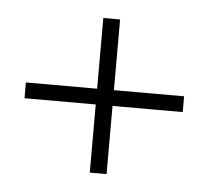

<svg xmlns="http://www.w3.org/2000/svg" viewBox="-34 -593 410 376"><g transform="rotate(5 170.5 -405.0)"><path d="M155 -387H15V-418H155V-557H188V-418H326V-387H188V-253H155Z"/></g></svg>

Font: Poiret One
Style: Regular
Weight: 400
Designer: Denis Masharov (denis.masharov@gmail.com), Cyreal (Charset Expansion)
Foundry: Denis Masharov
Version: Version 1.101